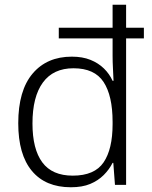

<svg xmlns="http://www.w3.org/2000/svg" viewBox="-20 -780 640 810"><path d="M279 10Q172 10 114.5 -59Q57 -128 57 -260Q57 -398 117.5 -469.5Q178 -541 283 -541Q328 -541 361.5 -527.5Q395 -514 418.5 -491Q442 -468 455 -439H459Q458 -463 456.5 -491.5Q455 -520 455 -544V-618H228V-663H455V-760H512V-663H587V-618H512V0H465L458 -93H455Q441 -65 417.5 -41.5Q394 -18 360.5 -4Q327 10 279 10ZM287 -39Q379 -39 417 -95Q455 -151 455 -256V-266Q455 -376 417 -434Q379 -492 290 -492Q205 -492 161 -432Q117 -372 117 -259Q117 -151 158.5 -95Q200 -39 287 -39Z"/></svg>

Font: Noto Sans Georgian Light
Style: Regular
Weight: 300
Version: Version 2.002